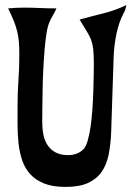

<svg xmlns="http://www.w3.org/2000/svg" viewBox="-20 -734 525 755"><path d="M293 -657Q340 -670 386.5 -681.5Q433 -693 477 -714Q475 -706 473.5 -699Q472 -692 467 -684Q447 -646 438 -601.5Q429 -557 427 -514Q424 -438 422 -362.5Q420 -287 417 -211Q415 -164 407 -125Q399 -86 379.5 -58Q360 -30 326 -14.5Q292 1 238 1Q187 1 153.5 -12.5Q120 -26 99 -49Q78 -72 67.5 -103Q57 -134 53 -169.5Q49 -205 49 -242.5Q49 -280 49 -317Q49 -368 52.5 -418Q56 -468 56 -519Q56 -549 54 -571Q52 -593 47 -613Q42 -633 33.5 -653.5Q25 -674 12 -701Q43 -704 74 -704Q106 -704 138 -702.5Q170 -701 202 -701Q196 -687 188 -673.5Q180 -660 174 -646Q167 -630 162.5 -600.5Q158 -571 155 -534Q152 -497 150 -456.5Q148 -416 147.5 -377.5Q147 -339 146.5 -307Q146 -275 146 -255Q146 -229 150.5 -205.5Q155 -182 166.5 -164Q178 -146 198 -135Q218 -124 248 -124Q265 -124 280.5 -129.5Q296 -135 308 -147Q318 -157 325 -181.5Q332 -206 336.5 -238Q341 -270 343.5 -306.5Q346 -343 347 -377Q348 -411 348.5 -439.5Q349 -468 349 -484Q349 -520 346.5 -541Q344 -562 338 -578Q332 -594 321 -611Q310 -628 293 -657Z"/></svg>

Font: Fette Mikado
Style: Regular
Weight: 400
Designer: Peter Wiegel
Foundry: Peter Wiegel
Version: Version 1.000